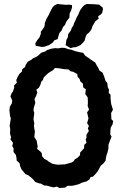

<svg xmlns="http://www.w3.org/2000/svg" viewBox="-20 -919 610 957"><path d="M276 18 264 11 247 15 234 12 213 6H202L183 -4L175 -5L156 -12L145 -25L134 -35L120 -46L107 -51L93 -68L87 -75L80 -92L78 -105L63 -119L62 -133L59 -147L47 -162L48 -179L41 -191L45 -207L32 -224L35 -235L30 -253L31 -276L28 -292L31 -310L34 -329L30 -341L27 -369L29 -387L39 -404L41 -418L32 -439L38 -454L45 -464L51 -483L50 -493L64 -507L61 -520L68 -536L77 -551L90 -563V-573L105 -585L108 -596L119 -612L136 -621L144 -628L160 -635L173 -644L185 -656L204 -662L214 -669L234 -676L254 -679L271 -678L287 -681L304 -680L320 -674L336 -671L355 -664L381 -658L394 -656L406 -640L422 -630L431 -623L455 -607L463 -591L470 -581L475 -568L492 -556L500 -535L506 -516L515 -505L517 -485L523 -473L522 -456L531 -447V-427L534 -402L537 -391L543 -372L534 -356L535 -325L544 -316L541 -299L532 -283L530 -266V-248L536 -238L529 -220L521 -199L520 -176L516 -160L511 -146L507 -127V-120L496 -105L482 -93L474 -78L467 -65L457 -53L443 -38L432 -37L426 -25L412 -15L390 -9L373 -1L362 2L345 6L340 7H317L305 16ZM270 -98 305 -100 337 -109 348 -116 353 -125 367 -133 379 -146V-158L387 -167L399 -180L400 -197L411 -207L407 -225L411 -232V-248L423 -266L418 -278L423 -292L414 -305L421 -329L414 -359L424 -373L417 -390L418 -404V-413L417 -434L405 -450L408 -474L395 -483L393 -502L380 -514L377 -525L367 -536L365 -550L345 -561L331 -564L322 -573L302 -574L271 -579L254 -580L244 -569L232 -562L221 -555L209 -544L198 -533L194 -521L185 -510L182 -498L174 -482L161 -472L166 -458L160 -441L152 -425L156 -407L148 -380L147 -369L151 -356L147 -325L151 -304L149 -293L152 -272L154 -265L151 -236L163 -217L165 -203L168 -190L165 -177L181 -164L188 -156L190 -140L201 -127L215 -120L222 -114L241 -103L255 -100ZM188 -685 158 -691 156 -703 165 -718 177 -733 184 -752 183 -760 194 -775 202 -788 203 -796V-803L211 -824L222 -843L228 -855L236 -872L244 -885L253 -893L265 -899L297 -896L309 -895L324 -896L339 -893V-883L335 -868L327 -851L326 -831L317 -820L310 -810L304 -795L294 -784L287 -767L276 -754L272 -741L267 -724L251 -718L244 -708L233 -700L224 -694L212 -690L201 -686ZM332 -679 307 -694 309 -707 311 -720 318 -733 320 -749 334 -768 338 -782 345 -789 349 -803 355 -815 362 -832 371 -848 377 -863 382 -872 391 -884 400 -893 412 -899 449 -898 459 -897 474 -896 492 -881 493 -872 489 -854 480 -845 469 -838 472 -826 455 -813 445 -795 441 -789 435 -771 425 -758 412 -747 407 -736 402 -717 395 -708 381 -694 370 -689 358 -684 345 -683Z"/></svg>

Font: Winky Rough Medium
Style: Regular
Weight: 500
Designer: Simon Atzbach
Foundry: typofactur
Version: Version 1.206; ttfautohint (v1.8.4.7-5d5b)